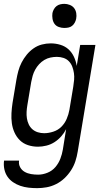

<svg xmlns="http://www.w3.org/2000/svg" viewBox="-29 -753 549 996"><path d="M164 223Q141 223 119 220.5Q97 218 76.5 211Q56 204 38.5 192Q21 180 9.5 163Q-2 146 -6.5 124.5Q-11 103 -8 80H70Q67 99 75.5 114.5Q84 130 99 138.5Q114 147 132 150Q150 153 169 153Q193 153 217.5 143Q242 133 258.5 113.5Q275 94 284 70.5Q293 47 297 23L314 -83Q304 -63 288.5 -45.5Q273 -28 253.5 -15.5Q234 -3 211.5 2.5Q189 8 168 8Q141 8 116.5 0Q92 -8 74.5 -25Q57 -42 46.5 -65Q36 -88 32.5 -113.5Q29 -139 30.5 -166Q32 -193 36 -219L56 -339Q60 -362 66 -384.5Q72 -407 83 -428.5Q94 -450 109.5 -469Q125 -488 145 -502Q165 -516 188 -522Q211 -528 234 -528Q260 -528 284.5 -520.5Q309 -513 326.5 -497Q344 -481 354.5 -458.5Q365 -436 369 -411L387 -520H466L374 34Q370 59 362 83.5Q354 108 339.5 130.5Q325 153 305.5 171.5Q286 190 262 202Q238 214 213 218.5Q188 223 164 223ZM200 -62Q223 -62 247.5 -70Q272 -78 289.5 -95.5Q307 -113 317 -136.5Q327 -160 331 -183L351 -303Q354 -321 355.5 -339Q357 -357 354.5 -374Q352 -391 346 -407Q340 -423 328.5 -435Q317 -447 300.5 -452.5Q284 -458 266 -458Q250 -458 233 -454.5Q216 -451 201 -442Q186 -433 174 -420Q162 -407 153.5 -391.5Q145 -376 140.5 -360Q136 -344 133 -328L113 -208Q110 -191 109 -173.5Q108 -156 110.5 -139.5Q113 -123 120 -108Q127 -93 139 -82.5Q151 -72 167 -67Q183 -62 200 -62ZM304 -608Q290 -608 276 -613Q262 -618 254 -629Q246 -640 243.5 -655Q241 -670 243 -685Q245 -695 250.5 -705Q256 -715 264.5 -721.5Q273 -728 283.5 -730.5Q294 -733 305 -733Q319 -733 333 -727.5Q347 -722 355.5 -711Q364 -700 366.5 -685Q369 -670 366 -655Q364 -645 358.5 -635Q353 -625 344.5 -618.5Q336 -612 325.5 -610Q315 -608 304 -608Z"/></svg>

Font: Iosevka Term Curly Oblique
Style: Regular
Weight: 400
Italic angle: -9°
Designer: Belleve Invis
Foundry: Belleve Invis
Version: Version 32.3.0